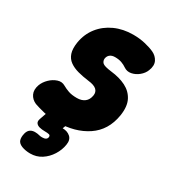

<svg xmlns="http://www.w3.org/2000/svg" viewBox="-202 -607 801 908"><g transform="rotate(30 199.0 -153.5)"><path d="M147.8 19Q106.8 19 73.1 10.9Q39.4 2.8 18.2 -4.8Q-5.6 -15 -15.9 -36.6Q-26.2 -58.2 -15.6 -88Q-7.6 -109 10.5 -126.6Q28.6 -144.2 50.7 -151.5Q72.8 -158.8 91.8 -147.4Q106.2 -139 124.7 -132.5Q143.2 -126 171 -126Q197 -126 213.3 -138.5Q229.6 -151 233.6 -176Q236.8 -195.8 223.6 -208.1Q210.4 -220.4 177.8 -224Q145 -228.2 117.9 -235.5Q90.8 -242.8 71.5 -256.6Q52.2 -270.4 44.3 -293.9Q36.4 -317.4 42 -354Q50.2 -404 79.4 -441.1Q108.6 -478.2 153.6 -498.6Q198.6 -519 253.4 -519Q288.6 -519 319.3 -511.7Q350 -504.4 369.6 -495.2Q392.8 -484.4 403.4 -463Q414 -441.6 401.8 -411.2Q394.2 -391.2 375.6 -375.9Q357 -360.6 335.1 -356.4Q313.2 -352.2 295.8 -364.2Q284 -372.6 268.5 -378.3Q253 -384 231.8 -384Q215.2 -384 204.9 -376.3Q194.6 -368.6 192 -354Q190.4 -339.8 199.9 -330.3Q209.4 -320.8 249.4 -316Q296.6 -310.8 331.2 -293.4Q365.8 -276 382.6 -243.2Q399.4 -210.4 391.2 -158Q376.8 -69.8 310.3 -25.4Q243.8 19 147.8 19ZM111 211.8Q98.8 211.8 86.8 209.8Q74.8 207.8 63.8 203.6Q43.4 195 39.3 179.9Q35.2 164.8 40 145.8V144.8Q44.8 126 56.8 118.6Q68.8 111.2 85.2 112.4Q96.2 112.8 104 115.1Q111.8 117.4 121.8 117.4Q147 117.4 149.4 100.8Q150.8 90.8 143 88.4Q135.2 86 116.8 86Q102.8 86 90 82.9Q77.2 79.8 70.8 71.3Q64.4 62.8 69.4 48L93 -20H204.8L185 31.4Q210.8 31.4 227.5 46.2Q244.2 61 239.2 90Q234.4 120.6 216.7 148.7Q199 176.8 172 194.3Q145 211.8 111 211.8Z"/></g></svg>

Font: Winky Sans
Style: Italic
Weight: 400
Italic angle: -8.97852°
Designer: Simon Atzbach
Foundry: typofactur
Version: Version 1.205